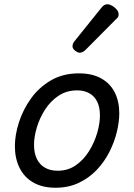

<svg xmlns="http://www.w3.org/2000/svg" viewBox="-20 -864 629 903"><path d="M241 19Q179 19 136 -6Q93 -31 71.5 -75.5Q50 -120 50 -176Q50 -229 69 -288.5Q88 -348 125.5 -400.5Q163 -453 219.5 -486Q276 -519 351 -519Q413 -519 455.5 -495.5Q498 -472 519.5 -429.5Q541 -387 541 -331Q541 -291 529.5 -243.5Q518 -196 494.5 -149.5Q471 -103 435 -65Q399 -27 350.5 -4Q302 19 241 19ZM251 -61Q300 -61 337 -87Q374 -113 399 -153.5Q424 -194 437 -238.5Q450 -283 450 -321Q450 -360 437 -386Q424 -412 400 -425.5Q376 -439 343 -439Q293 -439 255 -413.5Q217 -388 191.5 -348Q166 -308 153 -264Q140 -220 140 -183Q140 -144 153.5 -116.5Q167 -89 192 -75Q217 -61 251 -61ZM355 -616Q346 -616 333.5 -625.5Q321 -635 321 -646Q321 -653 323.5 -659Q326 -665 331 -671L454 -824Q463 -836 470 -840Q477 -844 485 -844Q495 -844 507.5 -837Q520 -830 529 -819Q538 -808 538 -796Q538 -788 534.5 -783Q531 -778 525 -773L384 -631Q369 -616 355 -616Z"/></svg>

Font: Playwrite SK
Style: Regular
Weight: 400
Designer: Veronika Burian, José Scaglione
Foundry: TypeTogether
Version: Version 1.002